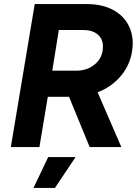

<svg xmlns="http://www.w3.org/2000/svg" viewBox="-20 -720 686 940"><path d="M150 -700H407Q474 -700 524.5 -676Q575 -652 602.5 -608Q630 -564 630 -506Q630 -493 626 -465Q614 -397 569.5 -345.5Q525 -294 458 -268L574 0H419L318 -246H214L173 0H33ZM354 -374Q408 -374 446 -406.5Q484 -439 484 -493Q484 -529 458.5 -551Q433 -573 389 -573H268L236 -374ZM216 49H350L249 200H144Z"/></svg>

Font: Oak Sans
Style: Bold Italic
Weight: 700
Italic angle: -9.5°
Foundry: Erik Kennedy, Walven
Version: Version 1.000